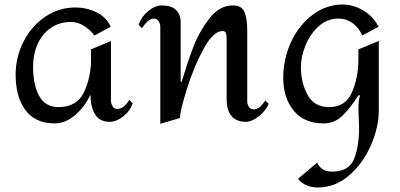

<svg xmlns="http://www.w3.org/2000/svg" viewBox="-20 -533 1768 848"><path d="M469 -415 397 -376Q381 -399 353 -417.5Q325 -436 293 -436Q242 -436 204 -409.5Q166 -383 146 -338Q126 -293 126 -238Q126 -159 153 -109.5Q180 -60 238 -60Q320 -60 351 -126Q382 -192 382 -270V-315L470 -352V-89Q470 -76 477 -64Q484 -52 498 -52Q527 -52 551 -92L566 -76Q554 -42 524 -18.5Q494 5 464 5Q421 5 400.5 -27Q380 -59 380 -112H378Q353 -59 310.5 -23.5Q268 12 221 12Q136 12 92.5 -46.5Q49 -105 49 -203Q49 -281 84 -349.5Q119 -418 179.5 -459Q240 -500 313 -500Q362 -500 405.5 -479Q449 -458 469 -415Z M1072 -398V-367V-84Q1072 -73 1079 -61.5Q1086 -50 1099 -50Q1116 -50 1128 -61Q1140 -72 1152 -89L1167 -74Q1152 -42 1122 -18.5Q1092 5 1065 5Q1025 5 1003 -20Q981 -45 981 -96V-361Q981 -376 978 -386Q975 -396 963 -396Q922 -396 879 -317Q836 -238 805.5 -140.5Q775 -43 775 -12L688 14V-414Q688 -428 680.5 -439.5Q673 -451 659 -451Q635 -451 607 -408L592 -424Q605 -460 635 -484.5Q665 -509 695 -509Q737 -509 757.5 -489Q778 -469 778 -434V-171H782Q809 -260 834 -326Q859 -392 904 -450.5Q949 -509 1008 -509Q1048 -509 1060 -479.5Q1072 -450 1072 -398Z M1652 -415 1580 -376Q1565 -411 1537 -431Q1509 -451 1475 -451Q1425 -451 1387.5 -417Q1350 -383 1329.5 -333Q1309 -283 1309 -238Q1309 -168 1338.5 -114Q1368 -60 1433 -60Q1507 -60 1535 -126.5Q1563 -193 1563 -270V-315L1653 -352V-46Q1653 29 1618 109Q1583 189 1521.5 242Q1460 295 1383 295Q1328 295 1296 257L1381 185Q1388 203 1404.5 214Q1421 225 1446 225Q1521 225 1543.5 169.5Q1566 114 1566 30L1563 -52Q1563 -89 1570 -112H1563Q1526 -54 1491.5 -21Q1457 12 1409 12Q1323 12 1277 -44.5Q1231 -101 1231 -188Q1231 -273 1265.5 -347.5Q1300 -422 1360.5 -467.5Q1421 -513 1493 -513Q1541 -513 1585 -486.5Q1629 -460 1652 -415Z"/></svg>

Font: Amita
Style: Regular
Weight: 400
Designer: Eduardo Rodriguez Tunni, Modular Infotech, Brian J. Bonislawsky
Foundry: Eduardo Rodriguez Tunni, Modular Infotech, Brian J. Bonislawsky
Version: Version 1.004